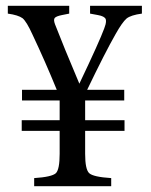

<svg xmlns="http://www.w3.org/2000/svg" viewBox="-20 -643 523 663"><path d="M470 -623V-596Q432 -591 417 -579Q402 -566 379 -525Q343 -462 281 -333H409V-296H274V-228H410V-191H274V-112Q274 -58 288 -45Q302 -32 364 -28V0H98V-28Q159 -32 173 -45Q186 -58 186 -112V-191H55V-228H186V-296H56V-333H176Q136 -431 92 -524Q72 -568 58 -580Q43 -591 7 -596V-623H219V-596L194 -591Q174 -587 169 -581Q164 -575 170 -559Q199 -484 254 -354Q324 -501 340 -545Q346 -560 346 -570Q346 -574 345 -577Q341 -587 318 -591L291 -596V-623Z"/></svg>

Font: Shafarik
Style: Regular
Weight: 400
Version: Version 1.001; ttfautohint (v1.8.4.7-5d5b)